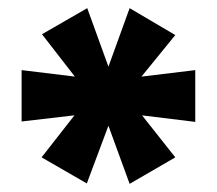

<svg xmlns="http://www.w3.org/2000/svg" viewBox="-20 -743 532 471"><path d="M193 -293 82 -357 172 -472 179 -462 33 -445V-571L181 -553L173 -543L83 -659L194 -723L248 -574H244L298 -723L410 -657L318 -544L310 -553L459 -571V-444L312 -462L319 -472L410 -357L298 -292L244 -440H248Z"/></svg>

Font: Nunito Sans 8pt Black
Style: Regular
Weight: 900
Version: Version 3.101;gftools[0.9.27]